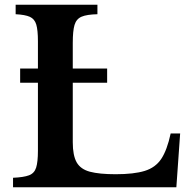

<svg xmlns="http://www.w3.org/2000/svg" viewBox="-20 -790 795 810"><path d="M65 -441V-501H140V-616Q140 -663 133 -686.5Q126 -710 106 -719Q86 -728 46 -730V-770H391V-730Q346 -729 324 -719.5Q302 -710 294.5 -685Q287 -660 287 -609V-501H432V-441H287V-190Q287 -134 303.5 -105Q320 -76 359.5 -65.5Q399 -55 468 -55Q545 -55 590.5 -69Q636 -83 660.5 -120Q685 -157 700 -227H740L724 0H35V-40Q80 -42 102.5 -50.5Q125 -59 132.5 -83Q140 -107 140 -154V-441Z"/></svg>

Font: Libre Baskerville
Style: Bold
Weight: 700
Designer: Pablo Impallari, Rodrigo Fuenzalida
Foundry: Pablo Impallari, Rodrigo Fuenzalida
Version: Version 1.051; ttfautohint (v1.8.4.7-5d5b)